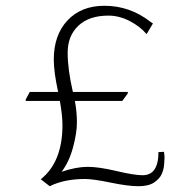

<svg xmlns="http://www.w3.org/2000/svg" viewBox="-20 -694 672 664"><path d="M547 -169Q549 -157 549 -149Q549 -141 547.5 -124Q546 -107 539 -91.5Q532 -76 513 -63Q494 -50 458.5 -50Q423 -50 362.5 -62.5Q302 -75 274 -75Q202 -75 152 -50L121 -74Q196 -134 196 -261Q196 -295 187 -345H69V-350L83 -376H181Q166 -445 166 -488Q166 -573 213.5 -623.5Q261 -674 341 -674Q430 -674 501 -618Q508 -613 509 -613L487 -576Q464 -603 428 -621.5Q392 -640 355 -640Q288 -640 251 -605Q214 -570 214 -512Q214 -454 232 -376H422V-371L403 -345H239Q246 -307 246 -270.5Q246 -234 232.5 -184Q219 -134 193 -100Q244 -117 283 -117Q322 -117 383 -102.5Q444 -88 473 -88Q528 -88 528 -168Z"/></svg>

Font: Halant Light
Style: Regular
Weight: 300
Designer: Hitesh Malaviya (Devanagari), Satya Rajpurohit (Latin)
Foundry: Indian Type Foundry
Version: Version 1.101;PS 1.0;hotconv 1.0.78;makeotf.lib2.5.61930; tt